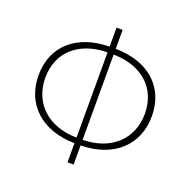

<svg xmlns="http://www.w3.org/2000/svg" viewBox="-135 -882 1027 1037"><g transform="rotate(20 378.5 -363.0)"><path d="M396 -608C561 -606 664 -510 664 -365C664 -221 561 -120 396 -118ZM361 -118C196 -120 92 -220 92 -365C92 -511 196 -606 361 -608ZM396 -750H361V-641C174 -639 53 -534 53 -365C53 -197 174 -88 361 -86V24H396V-86C584 -88 704 -198 704 -365C704 -534 584 -639 396 -641Z"/></g></svg>

Font: Noto Sans CJK Thin
Style: Regular
Weight: 100
Designer: Ryoko NISHIZUKA (kana & ideographs); Paul D. Hunt (Latin, Greek & Cyrillic); Wenlong ZHANG (bopomofo); Sandoll Communica
Foundry: Adobe Systems Incorporated
Version: Version 1.000;PS 1;hotconv 1.0.78;makeotf.lib2.5.61930